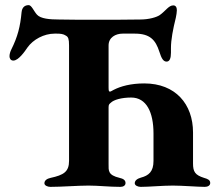

<svg xmlns="http://www.w3.org/2000/svg" viewBox="-20 -725 851 748"><path d="M17 -506C17 -498 21 -489 32 -489C52 -489 77 -525 87 -540C109 -571 151 -594 193 -594H200C215 -594 227 -593 237 -586C246 -581 249 -573 249 -548V-98C249 -56 228 -43 177 -32C163 -29 153 -22 153 -11C153 -2 166 3 176 3C221 3 283 -2 325 -2C364 -2 405 3 449 3C460 3 469 -2 469 -12C469 -24 459 -29 446 -32C400 -43 403 -60 403 -86V-307C403 -318 406 -320 412 -325C423 -336 453 -345 491 -345C551 -345 578 -287 578 -205V-98C578 -56 559 -41 529 -33C515 -29 505 -22 505 -11C505 -2 518 3 528 3C561 3 613 -2 653 -2C692 -2 750 3 778 3C789 3 799 -2 799 -12C799 -24 789 -28 775 -32C740 -43 732 -56 732 -88V-209C732 -319 664 -400 542 -400C490 -400 450 -389 423 -375C416 -371 410 -368 409 -368C404 -368 403 -371 403 -385V-548C403 -579 430 -594 458 -594H505C564 -594 586 -570 601 -523C609 -498 616 -485 629 -485C641 -485 646 -498 646 -520V-538C646 -570 654 -612 665 -656C667 -666 669 -677 669 -685C669 -696 665 -704 655 -704C637 -704 625 -682 602 -666C590 -658 561 -649 526 -649C466 -648 409 -648 351 -648C303 -648 260 -648 210 -649C174 -649 138 -652 124 -668C112 -681 103 -705 92 -705C78 -705 66 -698 64 -677C59 -622 49 -582 24 -532C20 -524 17 -514 17 -506Z"/></svg>

Font: EB Garamond
Style: Bold
Weight: 700
Designer: Georg Duffner and Octavio Pardo
Foundry: Georg Duffner
Version: Version 1.000;PS 001.000;hotconv 1.0.88;makeotf.lib2.5.64775